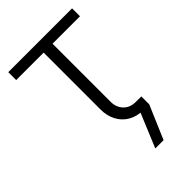

<svg xmlns="http://www.w3.org/2000/svg" viewBox="-264 -798 1098 1098"><g transform="rotate(-45 285.0 -248.5)"><path d="M313 203 407 -23 467 -16V0L380 203ZM422 0Q369 0 330 -22.5Q291 -45 270 -85Q249 -125 249 -176V-636H27V-700H543V-636H321V-166Q321 -122 348.5 -93Q376 -64 423 -64H467V0Z"/></g></svg>

Font: MuseoModerno Thin Light
Style: Regular
Weight: 300
Version: Version 1.003